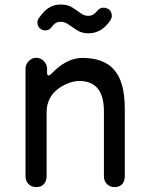

<svg xmlns="http://www.w3.org/2000/svg" viewBox="-20 -788 640 824"><path d="M135.5 -540Q154 -540 168 -526Q182 -512 182 -492V-476Q182 -464 189 -464Q193 -464 199 -470Q264.5 -539 332.5 -539.5Q423.5 -539.5 468 -490.5Q515.5 -439 515.5 -322V-32Q515.5 -10.5 504.5 2Q493 15 472 15Q452 15 439 2Q426 -11 426 -32V-316.5Q423.5 -440.5 320 -440.5Q279.5 -440 234.5 -410.5Q180 -372.5 180 -305.5V-32Q180 -11 168.5 2Q157 15 135.5 15Q115.5 15 102.5 2Q89.5 -11 89.5 -32V-492Q89.5 -512 103.5 -526Q117.5 -540 135.5 -540ZM359.5 -645Q332 -645 312 -657.5Q302.5 -663.5 293.2 -669.8Q284 -676 275.5 -682Q258.5 -694.5 240.5 -694.5Q222.5 -694.5 210.5 -682.5L201 -671Q191.5 -657.5 174 -657.5Q166 -657.5 159 -661Q150 -665.5 145.2 -673.5Q140.5 -681.5 140.5 -691Q140.5 -701 146.5 -710Q158 -726.5 173.5 -742Q201.5 -768.5 240.5 -768.5Q269.5 -768.5 289 -756.5Q299 -750.5 307.8 -744.5Q316.5 -738.5 324.5 -732.5Q340 -720 359.5 -720Q375 -720 387.5 -731Q393.5 -736.5 398.5 -742.5Q408.5 -755 424.5 -755Q433 -755 440 -751.5Q450 -748 455 -739Q460 -730 460 -720.5Q460 -711.5 454.5 -702Q417 -645 359.5 -645Z"/></svg>

Font: Maple Mono SC NF
Style: Regular
Weight: 400
Designer: subframe7536
Version: Version 4.2; ttfautohint (v1.8.4.7-5d5b-dirty);Nerd Fonts 6.